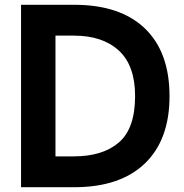

<svg xmlns="http://www.w3.org/2000/svg" viewBox="-20 -783 768 803"><path d="M68 0V-763H290Q483 -763 586 -664Q689 -565 689 -381Q689 -198 585.5 -99Q482 0 290 0ZM288 -129Q410 -129 477.5 -187.5Q545 -246 545 -381Q545 -509 477 -571.5Q409 -634 289 -634H212V-129Z"/></svg>

Font: Open Sauce One
Style: Bold
Weight: 700
Designer: Alfredo Marco Pradil
Foundry: Creative Sauce Fz LLC
Version: Version 1.477